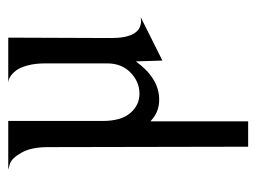

<svg xmlns="http://www.w3.org/2000/svg" viewBox="-100 -304 636 477"><g transform="rotate(-90 218.5 -66.0)"><path d="M306 19 304 -47Q262 11 209 11Q177 11 155 -11V232H92L91 -266Q91 -307 77 -331.5Q63 -356 49 -360L35 -364H156V-129Q156 -84 175.5 -61Q195 -38 224 -38Q253 -38 276 -60Q299 -82 299 -118V-273Q299 -297 294 -315.5Q289 -334 282.5 -343Q276 -352 269 -357Q262 -362 257 -363L252 -364H363L362 -108Q362 -34 405 -34L414 -35Z"/></g></svg>

Font: Bellefair
Style: Regular
Weight: 400
Designer: Nick Shinn, Liron Lavi Turkenic
Foundry: Shinntype
Version: Version 1.003;PS 001.003;hotconv 1.0.88;makeotf.lib2.5.64775